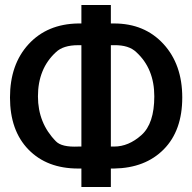

<svg xmlns="http://www.w3.org/2000/svg" viewBox="-20 -699 770 769"><path d="M293 -605Q300 -605 306 -605V-679H424V-605Q430 -605 437 -605Q559 -605 634.5 -523Q710 -441 710 -308.5Q710 -176 636 -101Q562 -26 437 -24Q430 -24 424 -24V50H306V-24Q300 -24 293 -24Q168 -24 94 -100Q20 -176 20 -308.5Q20 -441 94.5 -522Q169 -603 293 -605ZM132 -313Q132 -206 204 -133Q227 -109 293 -112Q300 -112 306 -112V-518Q300 -518 293 -518Q233 -518 204 -490Q132 -424 132 -313ZM424 -112Q430 -112 437 -112Q495 -112 546.5 -158Q598 -204 598 -313Q598 -424 526 -490Q496 -519 437 -518Q430 -518 424 -518Z"/></svg>

Font: Karmilla
Style: Bold
Weight: 700
Designer: Jonathan Pinhorn
Version: Version 1.000